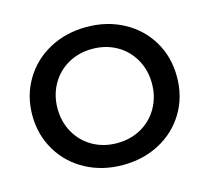

<svg xmlns="http://www.w3.org/2000/svg" viewBox="-97 -767 971 890"><g transform="rotate(-15 388.5 -322.0)"><path d="M388.5 9Q290 9 211 -33.5Q132 -76 86.5 -152Q41 -228 41 -322Q41 -416 86.5 -492Q132 -568 211 -610.5Q290 -653 388.5 -653Q487 -653 566 -610.5Q645 -568 690 -492.5Q735 -417 735 -322Q735 -227 690 -151.5Q645 -76 566 -33.5Q487 9 388.5 9ZM388.5 -96Q453 -96 504.5 -125Q556 -154 585.5 -206Q615 -258 615 -322Q615 -386 585.5 -438Q556 -490 504.5 -519Q453 -548 388.5 -548Q324 -548 272.5 -519Q221 -490 191.5 -438Q162 -386 162 -322Q162 -258 191.5 -206Q221 -154 272.5 -125Q324 -96 388.5 -96Z"/></g></svg>

Font: Montserrat Ace
Style: Bold
Weight: 600
Designer: Julieta Ulanovsky
Foundry: Julieta Ulanovsky
Version: Version 1